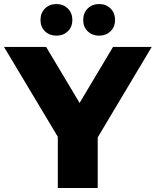

<svg xmlns="http://www.w3.org/2000/svg" viewBox="-40 -933 773 953"><path d="M445 -251V0H247V-254L-20 -700H189L355 -422L521 -700H713ZM161 -834Q161 -869 183.5 -891Q206 -913 240 -913Q274 -913 296.5 -891Q319 -869 319 -834Q319 -799 296.5 -777.5Q274 -756 240 -756Q206 -756 183.5 -777.5Q161 -799 161 -834ZM373 -834Q373 -869 395.5 -891Q418 -913 452 -913Q486 -913 508.5 -891Q531 -869 531 -834Q531 -799 508.5 -777.5Q486 -756 452 -756Q418 -756 395.5 -777.5Q373 -799 373 -834Z"/></svg>

Font: Idrija
Style: Regular
Weight: 800
Designer: Julieta Ulanovsky
Foundry: Julieta Ulanovsky
Version: Version 7.200